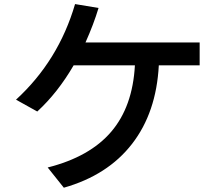

<svg xmlns="http://www.w3.org/2000/svg" viewBox="-20 -834 1040 918"><path d="M56.6 -357.4Q259.8 -543.9 338.9 -814.5L451.2 -795.9Q427.7 -717.8 388.7 -630.9H934.6V-521.5H739.3Q727.5 -295.9 611.3 -146Q495.1 3.9 285.2 63.5L208 -33.2Q409.2 -84 511.7 -204.1Q614.3 -324.2 625 -521.5H332Q255.9 -390.6 158.2 -300.8Z"/></svg>

Font: GenEi M Gothic v2 Medium
Style: Regular
Weight: 500
Version: Version 2.0